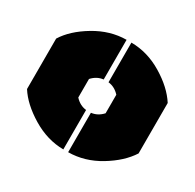

<svg xmlns="http://www.w3.org/2000/svg" viewBox="-109 -828 702 692"><g transform="rotate(30 242.0 -482.0)"><path d="M9.8 -586.9Q39.1 -634.3 101.8 -671.9Q164.6 -709.5 231.9 -710V-544.9Q205.1 -542 185.1 -520V-442.9Q205.1 -420.9 231.9 -418V-253.9Q165 -254.4 102.3 -292.2Q39.6 -330.1 9.8 -377ZM252 -253.9V-418Q278.8 -420.9 298.8 -442.9V-520Q278.8 -542 252 -544.9V-710Q319.8 -709.5 381.6 -672.1Q443.4 -634.8 474.1 -586.9V-377Q443.4 -329.1 381.6 -291.7Q319.8 -254.4 252 -253.9Z"/></g></svg>

Font: Nastup Basic
Style: Regular
Weight: 400
Designer: Maksym Kobuzan
Foundry: Zakznak
Version: Version 1.020;FEAKit 1.0